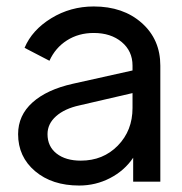

<svg xmlns="http://www.w3.org/2000/svg" viewBox="-20 -562 562 594"><path d="M270 -542Q361 -542 418.5 -491Q476 -440 476 -359V0H392V-74Q365 -34 320.5 -11Q276 12 225 12Q141 12 88.5 -32.5Q36 -77 36 -147Q36 -205 80.5 -245Q125 -285 206 -303L390 -344V-359Q390 -404 356.5 -432Q323 -460 270 -460Q223 -460 187 -437Q151 -414 133 -374L56 -414Q79 -469 138.5 -505.5Q198 -542 270 -542ZM230 -65Q299 -65 344.5 -111.5Q390 -158 390 -228V-274L226 -236Q180 -226 153.5 -202.5Q127 -179 127 -147Q127 -109 155 -87Q183 -65 230 -65Z"/></svg>

Font: Plus Jakarta Display
Style: Regular
Weight: 400
Designer: Gumpita Rahayu
Foundry: Tokotype Studio
Version: Version 1.000;hotconv 1.0.109;makeotfexe 2.5.65596